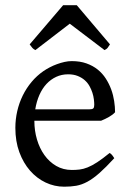

<svg xmlns="http://www.w3.org/2000/svg" viewBox="-20 -704 502 739"><path d="M403.3 -533.2Q397.5 -523.9 394 -519.5Q390.6 -515.1 382.3 -511.2L248.5 -612.8L116.2 -511.2Q112.3 -513.2 109.6 -515.1Q106.9 -517.1 104.7 -519.5Q102.5 -522 100.1 -525.4Q97.7 -528.8 94.2 -533.2L223.1 -684.1H275.4L403.3 -533.2ZM242.2 -418Q217.3 -418 196.3 -408.2Q175.3 -398.4 158.9 -380.9Q142.6 -363.3 131.6 -338.4Q120.6 -313.5 115.7 -283.2H324.2Q335.4 -283.2 339.1 -286.9Q342.8 -290.5 342.8 -300.8Q342.8 -309.6 341.3 -321.8Q339.8 -334 335.7 -346.9Q331.5 -359.9 324.5 -372.6Q317.4 -385.3 306.2 -395.3Q294.9 -405.3 279.1 -411.6Q263.2 -418 242.2 -418ZM422.9 -272Q414.1 -262.2 399.4 -253.9Q384.8 -245.6 369.1 -239.3H112.3V-237.8Q112.3 -201.2 122.3 -167.2Q132.3 -133.3 150.9 -107.2Q169.4 -81.1 196.3 -65.4Q223.1 -49.8 256.8 -49.8Q272 -49.8 286.4 -51.5Q300.8 -53.2 317.4 -59.8Q334 -66.4 354.2 -79.6Q374.5 -92.8 401.9 -115.2Q408.2 -111.8 412.8 -105.5Q417.5 -99.1 419.9 -95.2Q387.2 -59.6 362.5 -37.8Q337.9 -16.1 316.2 -4.4Q294.4 7.3 273.2 11Q252 14.6 227.1 14.6Q189.5 14.6 155.5 -1.5Q121.6 -17.6 95.7 -47.1Q69.8 -76.7 54.4 -118.4Q39.1 -160.2 39.1 -211.9Q39.1 -244.6 46.4 -276.4Q53.7 -308.1 67.6 -336.4Q81.5 -364.7 101.6 -388.7Q121.6 -412.6 147 -430.2Q157.7 -437.5 171.1 -444.6Q184.6 -451.7 199.2 -457Q213.9 -462.4 228.3 -465.6Q242.7 -468.8 255.9 -468.8Q288.1 -468.8 312.7 -460Q337.4 -451.2 356 -436.3Q374.5 -421.4 387.2 -401.6Q399.9 -381.8 408 -359.9Q416 -337.9 419.4 -315.2Q422.9 -292.5 422.9 -272Z"/></svg>

Font: GentiumAlt
Style: Regular
Weight: 400
Designer: J. Victor Gaultney
Version: Version 1.02; 2005; OFL release